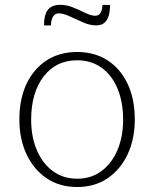

<svg xmlns="http://www.w3.org/2000/svg" viewBox="-20 -749 625 779"><path d="M293 9.8Q222.2 9.8 169.4 -25.6Q116.7 -61 87.6 -123Q58.6 -185.1 58.6 -264.2Q58.6 -347.2 87.6 -408.7Q116.7 -470.2 169.4 -504.2Q222.2 -538.1 293 -538.1Q363.8 -538.1 416.3 -504.2Q468.8 -470.2 497.8 -408.7Q526.9 -347.2 526.9 -264.2Q526.9 -185.1 497.8 -123Q468.8 -61 416.3 -25.6Q363.8 9.8 293 9.8ZM293 -23.9Q349.6 -23.9 391.6 -54.9Q433.6 -85.9 456.5 -140.1Q479.5 -194.3 479.5 -262.7Q479.5 -335.9 456.5 -390.4Q433.6 -444.8 391.6 -474.6Q349.6 -504.4 293 -504.4Q207.5 -504.4 157 -438.7Q106.4 -373 106.4 -263.2Q106.4 -194.3 129.4 -140.1Q152.3 -85.9 194.3 -54.9Q236.3 -23.9 293 -23.9ZM158.7 -646Q158.7 -673.8 164.6 -690.4Q170.4 -707 180.2 -715.3Q189.9 -723.6 201.4 -726.6Q212.9 -729.5 224.1 -729.5Q251 -729.5 277.3 -718.5Q303.7 -707.5 326.9 -696.3Q350.1 -685.1 366.2 -685.1Q379.9 -685.1 387 -695.3Q394 -705.6 396 -729H426.3Q426.3 -700.7 420.7 -684.1Q415 -667.5 406.5 -659.2Q397.9 -650.9 388.2 -648.4Q378.4 -646 369.6 -646Q345.2 -646 317.1 -658.2Q289.1 -670.4 262.9 -682.6Q236.8 -694.8 217.8 -694.8Q204.1 -694.8 195.8 -682.6Q187.5 -670.4 186.5 -646Z"/></svg>

Font: Comme Thin
Style: Regular
Weight: 250
Version: Version 1.000;gftools[0.9.27]